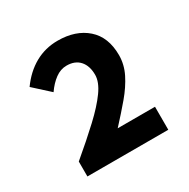

<svg xmlns="http://www.w3.org/2000/svg" viewBox="-113 -991 650 662"><g transform="rotate(-30 212.0 -659.5)"><path d="M53.1 -431.5V-490.9Q113.5 -541.7 157.7 -583Q202 -624.3 226.7 -658.8Q251.5 -693.3 251.5 -721.7Q251.5 -757.6 233.2 -778.1Q214.9 -798.5 181.6 -798.5Q157.6 -798.5 136.4 -782.9Q115.3 -767.4 97.3 -741.5L34.7 -798.4Q66 -842.1 107.2 -865.2Q148.5 -888.3 197.8 -888.3Q269.3 -888.3 313 -849.9Q356.7 -811.4 356.7 -739.5Q356.7 -702.1 339.2 -667.1Q321.7 -632.1 292.3 -597.2Q262.8 -562.2 226.6 -523.1H375.1V-431.5Z"/></g></svg>

Font: Noto Sans JP
Style: Regular
Weight: 100
Designer: Ryoko NISHIZUKA 西塚涼子 (kana, bopomofo & ideographs); Paul D. Hunt (Latin, Greek & Cyrillic); Sandoll Communications 산돌커뮤니
Foundry: Adobe
Version: Version 2.004;hotconv 1.0.118;makeotfexe 2.5.65603